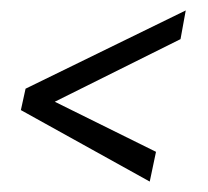

<svg xmlns="http://www.w3.org/2000/svg" viewBox="-20 -449 399 368"><path d="M20 -238 29 -279 336 -429 326 -374 85 -254 279 -158 267 -101Z"/></svg>

Font: Galada
Style: Regular
Weight: 400
Designer: Latin by Pablo Impallari, Bengali by Jeremie Hornus, Yoann Minet, and Juan Bruce
Foundry: black foundry
Version: Version 1.261;PS 1.261;hotconv 1.0.86;makeotf.lib2.5.63406